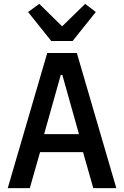

<svg xmlns="http://www.w3.org/2000/svg" viewBox="-20 -972 640 992"><path d="M581 0 377 -698H224L20 0H134L187 -186H409L462 0ZM388 -279H208L294 -585H302ZM355 -760 475 -910 420 -952 301 -836 183 -952 125 -910 245 -760Z"/></svg>

Font: IBM Plex Mono Medm
Style: Regular
Weight: 500
Monospace: yes
Designer: Mike Abbink, Paul van der Laan, Pieter van Rosmalen
Foundry: Bold Monday
Version: Version 2.004